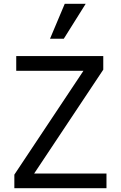

<svg xmlns="http://www.w3.org/2000/svg" viewBox="-20 -997 640 1017"><path d="M56 0H544V-78H161L527 -628V-700H66V-622H422L56 -72ZM434 -977H323L245 -792H318Z"/></svg>

Font: CommitMonoNiceRocks
Style: Regular
Weight: 400
Monospace: yes
Designer: Eigil Nikolajsen
Foundry: Eigil Nikolajsen
Version: Version 1.143